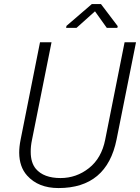

<svg xmlns="http://www.w3.org/2000/svg" viewBox="-20 -920 693 950"><path d="M269.5 10.5Q169.5 10.5 114 -51.5Q75.5 -94.5 75 -164.5Q75 -194.5 82 -229L178 -711H235L138.5 -229Q131.5 -196 132 -168.5Q132 -115 157.5 -84.5Q196.5 -39 279.5 -39Q358 -39 420.2 -88.2Q482.5 -137.5 500.5 -229L596.5 -711H653Q605 -470.5 556.8 -230Q508.5 10.5 269.5 10.5ZM560.5 -782H508.5L450 -864L358.5 -782H307L309 -792L434.5 -900H479.5L562.5 -790.5Z"/></svg>

Font: Roberto Sans Light
Style: Italic
Weight: 300
Italic angle: -11°
Designer: Google
Version: Version 1.00;June 11, 2020;FontCreator 12.0.0.2522 64-bit; t